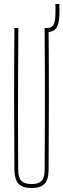

<svg xmlns="http://www.w3.org/2000/svg" viewBox="-20 -941 319 966"><path d="M138.5 5Q93.5 5 73.5 -16Q53.5 -37 52.5 -85Q51 -264.5 51 -442.8Q51 -621 52.5 -800H72.5Q71.5 -680.5 71 -561.5Q70.5 -442.5 70.5 -323.5Q70.5 -204.5 71.5 -85Q71.5 -47.5 87.5 -31.2Q103.5 -15 138.5 -15Q174 -15 189.2 -31.2Q204.5 -47.5 204.5 -85Q205.5 -204.5 205.8 -323.5Q206 -442.5 205.8 -561.5Q205.5 -680.5 204.5 -800H224.5Q226 -621 226 -442.8Q226 -264.5 224.5 -85Q224 -37 203.8 -16Q183.5 5 138.5 5ZM218.5 -780Q215.5 -780 213.8 -780.5Q212 -781 209 -782L207.5 -800Q210.5 -800 213 -800Q215.5 -800 218.5 -800Q238.5 -800 247.8 -814.2Q257 -828.5 258.5 -861Q259 -871 259.2 -881Q259.5 -891 259.2 -901Q259 -911 258.5 -921H278.5Q279 -911 279.2 -901Q279.5 -891 279.2 -881Q279 -871 278.5 -861Q276.5 -817.5 262.5 -798.8Q248.5 -780 218.5 -780Z"/></svg>

Font: Big Shoulders Display Thin Thin
Style: Regular
Weight: 250
Version: Version 2.002